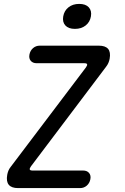

<svg xmlns="http://www.w3.org/2000/svg" viewBox="-20 -964 640 984"><path d="M73 0Q39 0 25 -17Q11 -34 17 -68Q19 -79 23 -89Q27 -99 35 -109L420 -618Q428 -629 426.5 -634.5Q425 -640 412 -640H168Q148 -640 137.5 -652.5Q127 -665 131 -685Q135 -705 149.5 -717.5Q164 -730 184 -730H486Q520 -730 534 -713.5Q548 -697 542 -663Q540 -652 535.5 -641.5Q531 -631 523 -621L139 -112Q131 -101 132.5 -95.5Q134 -90 147 -90H406Q426 -90 436.5 -77.5Q447 -65 443 -45Q439 -25 424.5 -12.5Q410 0 390 0ZM364 -816Q331 -816 315 -833.5Q299 -851 304 -880Q309 -909 331 -926.5Q353 -944 386 -944Q419 -944 435 -926.5Q451 -909 446 -880Q441 -851 419 -833.5Q397 -816 364 -816Z"/></svg>

Font: Maple Mono NL
Style: Italic
Weight: 400
Italic angle: -10°
Monospace: yes
Designer: subframe7536
Version: Version 7.000